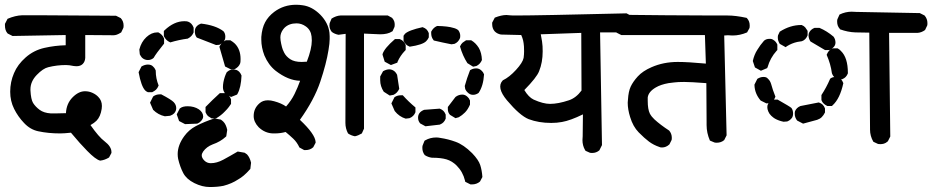

<svg xmlns="http://www.w3.org/2000/svg" viewBox="-32 -625 3821 787"><path d="M-1 -547.9Q30.3 -561.5 59.6 -562.5Q72.3 -562.5 127 -562.5Q181.6 -562.5 441.4 -560.5H443.4L462.9 -550.8Q474.6 -538.1 474.6 -520.5Q474.6 -512.7 473.6 -510.7L464.8 -492.2Q454.1 -485.4 446.8 -482.9Q439.5 -480.5 433.6 -480.5L317.4 -481.4V-387.7Q316.4 -372.1 307.1 -362.8Q297.9 -353.5 281.2 -353.5Q276.4 -353.5 269.5 -354.5Q252 -358.4 238.3 -358.4Q201.2 -358.4 166 -349.6Q144.5 -344.7 118.7 -317.9Q92.8 -291 92.8 -258.8Q92.8 -256.8 92.8 -254.9Q94.7 -217.8 103.5 -203.1Q113.3 -187.5 130.4 -174.8Q147.5 -162.1 175.8 -160.2Q188.5 -160.2 199.2 -160.2Q219.7 -160.2 238.3 -161.1Q240.2 -200.2 265.1 -225.6Q290 -251 316.4 -251Q333 -251 347.7 -244.1Q362.3 -237.3 371.1 -227.5Q385.7 -212.9 385.7 -190.4Q385.7 -184.6 384.8 -178.7Q379.9 -146.5 363.3 -129.9Q354.5 -121.1 338.9 -112.3Q373 -63.5 396.5 -45.9Q424.8 -24.4 424.8 -2Q424.8 -1 424.8 2L415 20.5Q397.5 31.2 379.9 33.2H377.9Q359.4 28.3 325.2 -6.8Q297.9 -34.2 258.8 -81.1Q230.5 -78.1 214.8 -78.1Q166 -78.1 125 -86.9Q91.8 -93.8 66.4 -121.1Q42 -146.5 25.9 -178.7Q9.8 -210.9 9.8 -249Q9.8 -289.1 25.4 -325.2Q40 -360.4 73.2 -389.6Q106.4 -418.9 149.9 -428.7Q193.4 -438.5 237.3 -439.5V-481.4L19.5 -477.5L0 -487.3L-2 -489.3Q-11.7 -501 -11.7 -520.5Q-11.7 -522.5 -11.7 -527.3Z M698.2 26.4Q696.3 16.6 696.3 6.8Q696.3 -30.3 723.6 -67.4Q742.2 -92.8 769.5 -107.4Q804.7 -126 846.7 -139.6L873 -134.8Q878.9 -130.9 883.8 -126Q894.5 -115.2 899.4 -92.8L895.5 -66.4L893.6 -64.5Q871.1 -43.9 839.8 -33.2Q814.5 -23.4 800.8 -3.9Q794.9 4.9 794.9 11.7Q794.9 22.5 805.7 33.2Q816.4 43.9 832 43.9Q856.4 43.9 882.8 29.8Q909.2 15.6 942.4 -3.9L970.7 1Q976.6 4.9 980.5 7.8Q992.2 20.5 997.1 42L994.1 67.4Q978.5 85 966.8 94.7Q955.1 104.5 944.3 110.4Q918 127.9 883.8 136.7Q859.4 141.6 828.1 141.6Q796.9 141.6 764.6 125.5Q732.4 109.4 719.2 84.5Q706.1 59.6 698.2 26.4ZM737.3 -189.5Q763.7 -189.5 783.2 -176.8Q800.8 -164.1 800.8 -147.5Q800.8 -137.7 791 -127.9Q786.1 -122.1 776.4 -118.2L726.6 -116.2L702.1 -128.9L692.4 -156.2L705.1 -180.7L707 -181.6Q716.8 -189.5 737.3 -189.5ZM810.5 -165V-186.5Q838.9 -215.8 869.1 -243.2H890.6Q908.2 -236.3 914.1 -219.7L915 -217.8V-199.2Q905.3 -184.6 898.9 -177.7Q892.6 -170.9 889.6 -168Q875 -152.3 853.5 -139.6H835.9L834 -140.6L820.3 -149.4Q814.5 -155.3 810.5 -165ZM623 -238.3Q625 -238.3 628.9 -238.3Q669.9 -216.8 680.2 -206.1Q690.4 -195.3 690.4 -181.6Q690.4 -169.9 681.6 -160.2Q675.8 -154.3 665 -150.4L643.6 -148.4Q616.2 -154.3 595.7 -174.8L583 -204.1L595.7 -229.5Q607.4 -238.3 623 -238.3ZM881.8 -267.6Q881.8 -287.1 889.6 -310.5Q892.6 -319.3 897.5 -329.1Q906.2 -336.9 913.1 -338.4Q919.9 -339.8 924.8 -339.8Q932.6 -339.8 938 -337.9Q943.4 -335.9 948.7 -330.6Q954.1 -325.2 958 -315.4Q956.1 -266.6 941.4 -240.2L939.5 -237.3L915 -227.5L891.6 -241.2Q881.8 -252 881.8 -267.6ZM574.2 -360.4Q581.1 -360.4 586.4 -358.4Q591.8 -356.4 595.2 -352.5Q598.6 -348.6 600.6 -346.7Q603.5 -342.8 606.4 -335.9V-334Q606.4 -303.7 618.2 -274.4Q613.3 -262.7 607.4 -257.3Q601.6 -252 591.8 -247.1H574.2Q567.4 -250 563.5 -253.9Q546.9 -270.5 536.1 -329.1L547.9 -352.5Q561.5 -360.4 574.2 -360.4ZM893.6 -460H912.1Q923.8 -453.1 930.7 -446.3Q954.1 -422.9 954.1 -382.8Q954.1 -368.2 952.1 -364.3Q946.3 -349.6 928.7 -340.8L916 -339.8L890.6 -352.5Q878.9 -392.6 867.2 -433.6Q873 -444.3 878.4 -449.7Q883.8 -455.1 893.6 -460ZM612.3 -492.2Q613.3 -492.2 617.2 -492.2Q633.8 -483.4 639.6 -468.8L640.6 -466.8V-446.3Q607.4 -405.3 597.7 -387.7Q587.9 -378.9 574.2 -378.9Q560.5 -378.9 549.8 -388.7Q544.9 -394.5 541 -402.3L539.1 -421.9Q546.9 -453.1 567.9 -472.7Q588.9 -492.2 612.3 -492.2ZM766.6 -496.1Q766.6 -502.9 768.6 -508.3Q770.5 -513.7 775.9 -519Q781.2 -524.4 792 -528.3Q851.6 -521.5 883.8 -497.1Q891.6 -488.3 891.6 -474.6Q891.6 -467.8 889.6 -462.4Q887.7 -457 881.8 -451.7Q876 -446.3 867.2 -441.4L853.5 -440.4Q814.5 -456.1 775.4 -470.7L773.4 -472.7Q766.6 -482.4 766.6 -496.1ZM639.6 -476.6V-498L642.6 -501Q681.6 -538.1 723.6 -538.1Q735.4 -538.1 739.3 -536.1Q754.9 -530.3 761.7 -511.7V-492.2Q754.9 -475.6 739.3 -467.8L738.3 -466.8Q701.2 -461.9 666 -451.2Q655.3 -456.1 649.9 -461.9Q644.5 -467.8 639.6 -476.6Z M1093.8 -78.1Q1090.8 -78.1 1086.9 -78.1Q1053.7 -79.1 1028.3 -103.5Q1007.8 -125 1007.8 -149.4Q1007.8 -180.7 1031.2 -201.2Q1044.9 -213.9 1066.4 -213.9Q1078.1 -213.9 1091.8 -210Q1121.1 -202.1 1140.6 -188.5Q1162.1 -212.9 1175.3 -239.7Q1188.5 -266.6 1198.2 -293.9Q1149.4 -294.9 1097.7 -335Q1068.4 -358.4 1051.8 -397.5Q1039.1 -430.7 1039.1 -461.9Q1039.1 -467.8 1039.1 -473.6Q1042 -509.8 1054.7 -533.7Q1067.4 -557.6 1091.8 -576.2Q1130.9 -605.5 1181.6 -605.5Q1195.3 -605.5 1208 -603.5Q1247.1 -598.6 1281.2 -564.5Q1313.5 -531.2 1318.4 -491.2Q1319.3 -482.4 1319.3 -476.6Q1319.3 -470.7 1319.3 -464.8Q1319.3 -448.2 1314.5 -419.9Q1305.7 -364.3 1280.8 -290Q1255.9 -215.8 1197.3 -133.8Q1259.8 -75.2 1261.7 -43V-40L1252 -21.5Q1239.3 -9.8 1220.7 -9.8Q1218.8 -9.8 1214.8 -9.8L1195.3 -20.5Q1185.5 -42 1169.9 -56.6Q1154.3 -71.3 1138.7 -84Q1117.2 -78.1 1093.8 -78.1ZM1383.8 -121.1Q1383.8 -124 1383.8 -127.9L1384.8 -486.3L1355.5 -482.4Q1339.8 -485.4 1328.1 -494.1Q1318.4 -505.9 1318.4 -521.5Q1318.4 -527.3 1319.3 -530.3L1327.1 -548.8Q1345.7 -560.5 1363.3 -561.5H1364.3H1557.6L1575.2 -551.8Q1582 -543.9 1584 -537.1Q1585.9 -530.3 1585.9 -525.4Q1585.9 -517.6 1585 -514.6L1577.1 -497.1L1575.2 -496.1Q1557.6 -484.4 1526.4 -484.4Q1515.6 -484.4 1502.9 -485.4L1460 -487.3V-97.7L1451.2 -78.1Q1436.5 -69.3 1422.9 -66.4Q1407.2 -69.3 1394.5 -78.1Q1383.8 -98.6 1383.8 -121.1ZM1246.1 -459Q1246.1 -466.8 1245.1 -475.6Q1242.2 -502 1221.7 -516.6Q1204.1 -529.3 1183.6 -529.3Q1152.3 -529.3 1133.8 -510.7L1128.9 -504.9Q1117.2 -489.3 1117.2 -471.7Q1117.2 -460.9 1120.6 -445.3Q1124 -429.7 1127 -421.9Q1129.9 -414.1 1132.8 -409.2Q1140.6 -393.6 1157.7 -382.3Q1174.8 -371.1 1204.1 -371.1Q1213.9 -371.1 1225.6 -372.1Q1246.1 -424.8 1246.1 -459Z M1739.3 21.5H1738.3Q1722.7 19.5 1709 10.7Q1699.2 -2 1699.2 -18.6Q1699.2 -25.4 1700.2 -28.3L1708 -47.9L1710.9 -49.8Q1731.4 -61.5 1755.9 -61.5Q1764.6 -61.5 1773.4 -59.6Q1805.7 -54.7 1835 -43.9Q1868.2 -32.2 1903.3 2.9Q1929.7 30.3 1936.5 51.8Q1943.4 73.2 1945.3 100.6L1935.5 119.1Q1921.9 130.9 1902.3 130.9Q1900.4 130.9 1896.5 130.9L1875 120.1L1874 115.2Q1865.2 79.1 1839.8 53.7Q1821.3 35.2 1798.3 28.3Q1775.4 21.5 1739.3 21.5ZM1681.6 -142.6Q1681.6 -164.1 1704.1 -173.8L1706.1 -174.8L1770.5 -179.7Q1780.3 -175.8 1785.6 -170.4Q1791 -165 1794.9 -155.3V-138.7Q1788.1 -121.1 1772.5 -115.2L1771.5 -114.3L1711.9 -107.4L1690.4 -119.1Q1681.6 -128.9 1681.6 -142.6ZM1610.4 -234.4Q1612.3 -234.4 1619.1 -234.4Q1642.6 -208 1670.9 -184.6V-165Q1664.1 -147.5 1646.5 -140.6L1630.9 -138.7Q1604.5 -146.5 1585.9 -169.9L1572.3 -201.2L1585 -226.6Q1596.7 -234.4 1610.4 -234.4ZM1803.7 -176.8Q1803.7 -180.7 1803.7 -186.5L1835 -227.5Q1847.7 -237.3 1863.3 -237.3Q1875 -237.3 1884.8 -227.5Q1890.6 -222.7 1894.5 -212.9V-196.3Q1885.7 -175.8 1874 -164.1Q1862.3 -152.3 1848.6 -144.5L1835 -140.6L1812.5 -154.3Q1803.7 -164.1 1803.7 -176.8ZM1541 -249Q1526.4 -271.5 1526.4 -295.9Q1526.4 -303.7 1526.4 -311.5L1538.1 -333Q1551.8 -340.8 1563.5 -340.8Q1576.2 -340.8 1586.9 -331.1Q1591.8 -326.2 1595.7 -318.4Q1599.6 -296.9 1604.5 -260.7Q1599.6 -251 1594.2 -245.6Q1588.9 -240.2 1581.1 -236.3L1565.4 -233.4ZM1942.4 -335Q1948.2 -330.1 1952.1 -320.3Q1949.2 -272.5 1929.7 -244.1Q1918.9 -236.3 1906.7 -236.3Q1894.5 -236.3 1884.8 -246.1Q1878.9 -251 1875 -259.8L1873 -272.5Q1881.8 -304.7 1894.5 -336.9L1897.5 -338.9Q1908.2 -344.7 1920.4 -344.7Q1932.6 -344.7 1942.4 -335ZM1878.9 -460H1899.4Q1909.2 -454.1 1916.5 -446.8Q1923.8 -439.5 1930.7 -428.7Q1942.4 -408.2 1943.4 -378.9Q1936.5 -362.3 1920.9 -354.5L1907.2 -351.6L1883.8 -366.2Q1864.3 -396.5 1853.5 -434.6Q1858.4 -445.3 1864.3 -450.2L1877 -459ZM1586.9 -464.8H1606.4Q1624 -458 1629.9 -442.4L1630.9 -440.4V-419.9L1627.9 -417Q1608.4 -396.5 1597.7 -372.1L1596.7 -368.2L1570.3 -358.4L1544.9 -372.1L1536.1 -400.4V-403.3Q1543 -426.8 1586.9 -464.8ZM1622.1 -458V-478.5Q1625 -483.4 1627.9 -486.3Q1642.6 -501 1700.2 -513.7Q1710.9 -509.8 1716.3 -504.4Q1721.7 -499 1725.6 -489.3V-471.7Q1721.7 -462.9 1714.8 -456.1Q1700.2 -441.4 1647.5 -433.6Q1637.7 -437.5 1632.3 -442.9Q1627 -448.2 1622.1 -458ZM1735.4 -489.3Q1735.4 -491.2 1735.4 -495.1Q1744.1 -511.7 1757.8 -517.6L1759.8 -518.6Q1804.7 -517.6 1826.2 -510.7Q1838.9 -507.8 1846.7 -501Q1854.5 -490.2 1854.5 -478.5Q1854.5 -471.7 1853.5 -468.8Q1846.7 -452.1 1831.1 -445.3L1818.4 -443.4Q1783.2 -450.2 1746.1 -459L1744.1 -461.9Q1735.4 -472.7 1735.4 -489.3Z M2355.5 -50.8Q2355.5 -58.6 2356.4 -66.4L2357.4 -156.2Q2305.7 -130.9 2271.5 -125Q2251 -121.1 2227.5 -121.1Q2175.8 -121.1 2134.8 -136.7Q2098.6 -151.4 2045.9 -213.9Q2002 -266.6 2028.3 -294.9L2029.3 -295.9Q2055.7 -308.6 2083 -338.4Q2110.4 -368.2 2114.3 -387.7Q2116.2 -402.3 2116.2 -414.6Q2116.2 -426.8 2115.7 -434.6Q2115.2 -442.4 2114.3 -447.8Q2113.3 -453.1 2112.3 -459Q2109.4 -470.7 2104.5 -481.4L2021.5 -483.4Q2005.9 -486.3 1996.1 -496.1Q1985.4 -507.8 1985.4 -526.4Q1985.4 -528.3 1985.4 -532.2L1996.1 -552.7Q2023.4 -563.5 2043.9 -563.5Q2049.8 -563.5 2055.2 -562.5Q2060.5 -561.5 2084 -561.5Q2173.8 -561.5 2536.1 -570.3L2554.7 -560.5Q2566.4 -548.8 2566.4 -531.2Q2566.4 -523.4 2565.4 -520.5L2556.6 -503.9Q2543 -493.2 2526.4 -492.2H2427.7L2435.5 -30.3L2424.8 -8.8Q2412.1 2 2395.5 2Q2388.7 2 2385.7 1L2368.2 -6.8L2366.2 -9.8Q2355.5 -28.3 2355.5 -50.8ZM2155.3 -216.8Q2194.3 -199.2 2222.7 -199.2Q2255.9 -199.2 2299.8 -213.9Q2329.1 -223.6 2351.6 -253.9L2350.6 -490.2L2184.6 -484.4Q2191.4 -450.2 2191.9 -435.5Q2192.4 -420.9 2192.4 -414.1Q2192.4 -369.1 2177.7 -333Q2168 -307.6 2117.2 -255.9Q2134.8 -226.6 2155.3 -216.8Z M2892.6 -561.5H2950.2Q2983.4 -561.5 3028.3 -551.8L3030.3 -549.8Q3041 -538.1 3041 -520.5Q3041 -512.7 3040 -509.8L3030.3 -492.2Q3001 -479.5 2970.7 -479.5Q2960.9 -479.5 2951.2 -480.5L2936.5 -479.5L2946.3 -70.3L2936.5 -50.8Q2923.8 -40 2906.2 -40Q2899.4 -40 2896.5 -41L2877.9 -48.8Q2864.3 -80.1 2864.3 -112.3Q2864.3 -119.1 2864.3 -125L2863.3 -284.2Q2798.8 -289.1 2772.5 -289.1Q2746.1 -289.1 2731.4 -287.1Q2716.8 -285.2 2708 -284.2Q2675.8 -278.3 2656.2 -266.6Q2626 -249 2623 -225.6Q2623 -218.8 2623 -211.9Q2623 -176.8 2631.8 -159.2Q2638.7 -146.5 2650.4 -135.7Q2674.8 -113.3 2710.9 -89.8Q2721.7 -77.1 2721.7 -60.5Q2721.7 -52.7 2720.7 -50.8L2711.9 -33.2Q2698.2 -20.5 2681.6 -20.5Q2673.8 -20.5 2670.9 -22.5Q2647.5 -30.3 2628.4 -44.4Q2609.4 -58.6 2585.9 -82.5Q2562.5 -106.4 2550.8 -145.5Q2541 -176.8 2541 -204.1Q2541 -210.9 2542 -216.8Q2543.9 -250 2553.2 -270Q2562.5 -290 2582 -311.5Q2602.5 -334 2638.7 -349.6Q2687.5 -371.1 2746.1 -371.1Q2788.1 -371.1 2861.3 -364.3L2857.4 -481.4H2514.6L2495.1 -491.2Q2483.4 -504.9 2483.4 -523.4Q2483.4 -525.4 2483.4 -529.3L2494.1 -548.8Q2523.4 -564.5 2541 -564.5Q2542 -564.5 2550.3 -564Q2558.6 -563.5 2698.7 -562.5Q2838.9 -561.5 2892.6 -561.5Z M3534.2 -93.8Q3534.2 -96.7 3534.2 -100.6L3531.2 -491.2Q3504.9 -491.2 3474.1 -492.2Q3443.4 -493.2 3411.1 -504.9L3410.2 -506.8Q3399.4 -518.6 3399.4 -536.1Q3399.4 -543.9 3400.4 -545.9L3409.2 -565.4Q3433.6 -577.1 3459 -577.1Q3467.8 -577.1 3477.5 -576.2L3738.3 -571.3L3757.8 -561.5Q3769.5 -547.9 3769.5 -530.3Q3769.5 -522.5 3768.6 -520.5L3759.8 -502Q3745.1 -491.2 3728.5 -490.2H3612.3L3617.2 -65.4L3607.4 -45.9Q3598.6 -38.1 3590.8 -36.1Q3583 -34.2 3578.1 -34.2Q3568.4 -34.2 3566.4 -35.2L3547.9 -43.9Q3534.2 -67.4 3534.2 -93.8ZM3235.4 -130.9Q3225.6 -143.6 3225.6 -158.2Q3225.6 -166 3226.6 -168.9Q3232.4 -183.6 3249 -190.4Q3286.1 -197.3 3324.2 -205.1Q3335 -201.2 3340.3 -195.8Q3345.7 -190.4 3349.6 -180.7V-164.1Q3343.8 -152.3 3336.4 -145Q3329.1 -137.7 3317.4 -133.8L3259.8 -118.2ZM3144.5 -138.7Q3137.7 -142.6 3129.4 -150.4Q3121.1 -158.2 3117.2 -168Q3113.3 -177.7 3113.3 -183.6Q3113.3 -192.4 3114.3 -194.3Q3120.1 -210 3135.7 -215.8L3137.7 -216.8H3155.3Q3207 -187.5 3211.9 -182.6Q3218.8 -173.8 3218.8 -159.2Q3218.8 -152.3 3216.8 -147Q3214.8 -141.6 3211.4 -138.7Q3208 -135.7 3207 -134.3Q3206.1 -132.8 3204.6 -132.3Q3203.1 -131.8 3202.1 -130.9Q3196.3 -127 3193.4 -127L3179.7 -126Q3160.2 -129.9 3144.5 -138.7ZM3335 -214.8V-235.4Q3355.5 -266.6 3370.1 -300.8L3371.1 -302.7Q3379.9 -309.6 3392.6 -309.6Q3405.3 -309.6 3415 -299.8Q3420.9 -294.9 3424.8 -284.2Q3411.1 -220.7 3380.9 -193.4L3377.9 -190.4H3359.4Q3349.6 -195.3 3346.2 -198.7Q3342.8 -202.1 3340.8 -204.1Q3337.9 -208 3335 -214.8ZM3096.7 -309.6Q3103.5 -309.6 3107.9 -308.1Q3112.3 -306.6 3116.2 -301.8Q3125 -293.9 3128.9 -280.3Q3134.8 -257.8 3146.5 -228.5Q3141.6 -216.8 3137.7 -212.9Q3130.9 -206.1 3122.1 -202.1L3109.4 -201.2L3085.9 -212.9Q3061.5 -241.2 3060.5 -276.4V-278.3L3072.3 -301.8Q3085 -309.6 3096.7 -309.6ZM3398.4 -426.8H3401.4Q3410.2 -421.9 3415 -416Q3443.4 -388.7 3443.4 -326.2V-324.2Q3436.5 -306.6 3420.9 -300.8L3418.9 -299.8H3402.3Q3384.8 -306.6 3378.9 -322.3L3377.9 -325.2Q3373 -362.3 3356.4 -400.4Q3361.3 -412.1 3366.7 -417.5Q3372.1 -422.9 3381.8 -426.8ZM3122.1 -465.8Q3128.9 -465.8 3131.3 -464.8Q3133.8 -463.9 3135.7 -462.9Q3137.7 -461.9 3138.7 -460.9Q3148.4 -455.1 3154.3 -442.4V-419.9L3151.4 -417Q3125 -387.7 3114.3 -349.6L3112.3 -345.7L3086.9 -335L3062.5 -348.6L3053.7 -375Q3059.6 -401.4 3072.3 -420.9Q3084 -440.4 3099.6 -458Q3108.4 -465.8 3122.1 -465.8ZM3295.9 -504.9Q3299.8 -507.8 3306.6 -510.7H3327.1Q3357.4 -498 3384.8 -474.6Q3392.6 -463.9 3392.6 -450.2Q3392.6 -438.5 3382.8 -429.7Q3377.9 -423.8 3368.2 -419.9H3349.6L3290 -455.1Q3282.2 -466.8 3282.2 -480.5Q3282.2 -494.1 3295.9 -504.9ZM3156.2 -470.7Q3156.2 -477.5 3157.2 -480.5L3164.1 -495.1Q3207 -522.5 3252 -522.5H3253.9Q3263.7 -518.6 3268.6 -512.7L3277.3 -500L3278.3 -498V-480.5Q3271.5 -461.9 3254.9 -456.1L3236.3 -453.1Q3213.9 -448.2 3193.4 -435.5L3188.5 -431.6L3164.1 -445.3Q3156.2 -458 3156.2 -470.7Z"/></svg>

Font: JasonHandwriting2
Style: SemiBold
Weight: 600
Version: Version 1.04.7